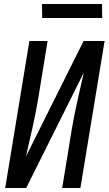

<svg xmlns="http://www.w3.org/2000/svg" viewBox="-20 -940 543 960"><path d="M6 0 127 -735H218L170 -441Q158 -370 142 -299.5Q126 -229 110 -158L398 -735H503L382 0H291L339 -294Q351 -365 367 -435.5Q383 -506 399 -577L111 0ZM191 -850 190 -920H490L491 -850Z"/></svg>

Font: Iosevka Term Curly Medium
Style: Italic
Weight: 500
Italic angle: -9°
Designer: Belleve Invis
Foundry: Belleve Invis
Version: Version 32.3.0